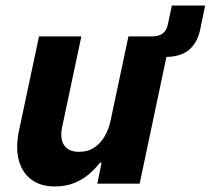

<svg xmlns="http://www.w3.org/2000/svg" viewBox="-20 -661 758 691"><path d="M176.6 10Q126.2 10 92.9 -14.7Q59.6 -39.4 47.6 -84.7Q35.6 -130 48.6 -192.2L120.4 -530H272.8L203.6 -203.4Q195 -161 211.1 -137.8Q227.2 -114.6 264.2 -114.6Q296.6 -114.6 319.7 -130.3Q342.8 -146 357.4 -171.8Q372 -197.6 378.2 -227.8L442.2 -530H594.6L482.6 0H330.2L345.6 -75.4H339.6Q324 -55 301.2 -35.1Q278.4 -15.2 247.7 -2.6Q217 10 176.6 10ZM598.6 -641.2H718.4L700.8 -556.2Q691.2 -508.2 660.8 -482.1Q630.4 -456 574.2 -456H429.2L445 -530H528.2Q552 -530 566 -541Q580 -552 584.4 -574.4Z"/></svg>

Font: Be Vietnam Pro Variable Thin
Style: Italic
Weight: 100
Italic angle: -12°
Designer: Lam Bao, Tony Le, Vietanh Nguyen
Foundry: Yellow Type Foundry
Version: Version 1.002